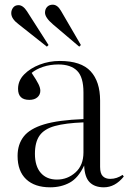

<svg xmlns="http://www.w3.org/2000/svg" viewBox="-20 -785 548 819"><path d="M194 14Q128 14 91.5 -20.5Q55 -55 55 -120Q55 -169 81 -202.5Q107 -236 168 -254.5Q229 -273 336 -277V-391Q336 -456 309 -483Q282 -510 229 -510Q194 -510 164 -500Q134 -490 115 -474Q136 -443 144 -426.5Q152 -410 152 -398Q152 -381 139.5 -370Q127 -359 105 -359Q57 -359 57 -406Q57 -441 83 -467.5Q109 -494 149.5 -509.5Q190 -525 235 -525Q326 -525 366.5 -481Q407 -437 407 -356V-73Q407 -45 418.5 -33.5Q430 -22 450 -22Q465 -22 478 -26.5Q491 -31 503 -39L508 -32Q471 14 423 14Q384 14 362.5 -7.5Q341 -29 339 -79Q314 -26 277.5 -6Q241 14 194 14ZM223 -19Q268 -19 302 -49.5Q336 -80 336 -135V-263Q259 -260 214 -247.5Q169 -235 149 -207Q129 -179 129 -129Q129 -76 154 -47.5Q179 -19 223 -19ZM318 -586 206 -681Q172 -710 172 -731Q172 -746 181 -755.5Q190 -765 205 -765Q225 -765 240 -739L325 -593ZM180 -586 60 -681Q45 -692 36.5 -704Q28 -716 28 -729Q28 -742 36 -752.5Q44 -763 59 -763Q78 -763 95 -737L187 -593Z"/></svg>

Font: Literata 72pt Light
Style: Regular
Weight: 300
Designer: Latin by Veronika Burian and Jose Scaglione. Greek by Irene Vlachou. Cyrillic by Vera Evstafieva.
Foundry: TypeTogether
Version: Version 3.002